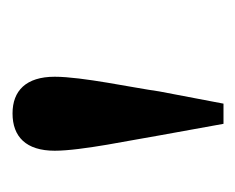

<svg xmlns="http://www.w3.org/2000/svg" viewBox="-56 -834 385 314"><g transform="rotate(-90 137.0 -676.5)"><path d="M109 -849C71 -849 48 -827 48 -780C48 -736 66 -652 73 -609L92 -504H125L145 -609C151 -652 169 -735 169 -780C169 -827 146 -849 109 -849Z"/></g></svg>

Font: Noto Serif Oriya SemiBold
Style: Regular
Weight: 600
Designer: David Williams
Foundry: Google LLC, David Williams
Version: Version 1.051